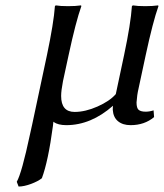

<svg xmlns="http://www.w3.org/2000/svg" viewBox="-20 -453 606 710"><path d="M233.9 -250 212.9 -152.8Q206.1 -117.7 206.1 -98.1Q206.1 -39.1 255.9 -39.1Q295.4 -39.1 340.6 -59.1Q385.7 -79.1 408.2 -105L439 -250Q463.4 -365.2 467.8 -430.2L471.2 -433.1Q488.3 -430.2 517.1 -430.2Q544.9 -430.2 564.9 -433.1L565.9 -430.2Q545.4 -372.6 519 -250L492.2 -125Q486.8 -102.5 484.9 -74.2Q484.9 -53.2 492.9 -46.6Q501 -40 519 -40Q532.7 -40 547.9 -44.9L549.8 -20Q514.2 9.8 462.9 9.8Q434.1 9.8 416.5 -4.6Q398.9 -19 397 -46.9Q397 -57.1 397.9 -62Q316.4 9.8 225.1 9.8Q194.8 9.8 178.2 -2Q178.2 -6.3 177.2 -1.5Q177.2 1.5 175.8 12.2Q158.2 144 134.8 206.1Q120.1 217.8 94.2 227.3Q68.4 236.8 48.8 236.8L42 219.2Q60.1 188.5 91.3 42Q96.2 19.5 99.1 6.8L153.8 -250Q178.7 -368.7 183.1 -430.2L186 -433.1Q202.6 -430.2 231.9 -430.2Q259.8 -430.2 279.8 -433.1L280.8 -430.2Q260.3 -372.6 233.9 -250Z"/></svg>

Font: Linear Smooth
Style: Italic
Weight: 400
Designer: Philipp H. Poll, Flanker
Foundry: Philipp H. Poll, reworked by Flanker
Version: Version 1.061 | FøM Fix